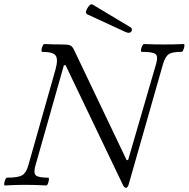

<svg xmlns="http://www.w3.org/2000/svg" viewBox="-27 -877 895 911"><path d="M571 14Q562 14 556 0L284 -568L276 -567L141 -91Q131 -56 143 -45Q155 -34 202 -34Q206 -34 205 -24.5Q204 -15 200.5 -6Q197 3 192 3Q143 0 94 0Q46 0 -4 3Q-8 3 -7 -6Q-6 -15 -2 -24.5Q2 -34 6 -34Q58 -34 77.5 -45Q97 -56 107 -91L236 -546Q250 -596 237 -613.5Q224 -631 173 -631Q169 -631 170 -640.5Q171 -650 175 -659Q179 -668 183 -668Q205 -667 226.5 -666.5Q248 -666 270 -666Q296 -666 306 -661.5Q316 -657 323 -643L574 -117L581 -118L714 -575Q724 -610 711 -620.5Q698 -631 645 -631Q641 -631 642 -640.5Q643 -650 647.5 -659Q652 -668 656 -668Q679 -667 703 -666.5Q727 -666 750 -666Q774 -666 797.5 -666.5Q821 -667 845 -668Q849 -668 848 -659Q847 -650 843 -640.5Q839 -631 834 -631Q791 -631 774.5 -620.5Q758 -610 747 -575L583 0Q578 14 571 14ZM569 -725 387 -809Q375 -816 387 -837Q401 -862 413 -855L588 -750Q597 -746 598.5 -740Q600 -734 597 -729Q589 -716 569 -725Z"/></svg>

Font: Junicode
Style: Italic
Weight: 400
Italic angle: -11°
Designer: Peter S. Baker
Version: Version 2.100; ttfautohint (v1.8.4)